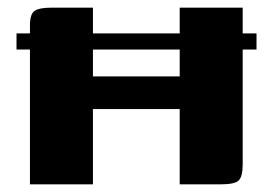

<svg xmlns="http://www.w3.org/2000/svg" viewBox="-20 -480 710 500"><path d="M58 0V-414Q58 -444 70.5 -452Q83 -460 113 -460H222V-281H448V-460H612V-52Q612 -21 602 -10.5Q592 0 556 0H448V-196H222V0ZM23 -393H648V-351H23Z"/></svg>

Font: Genos
Style: Bold
Weight: 700
Designer: Robert E. Leuschke
Foundry: Robert E. Leuschke
Version: Version 1.010